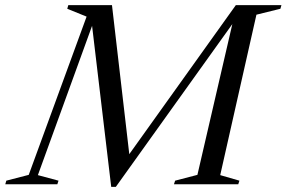

<svg xmlns="http://www.w3.org/2000/svg" viewBox="-66 -715 1112 745"><path d="M303 -647 81 -35.5 161 -14 156.5 0H-45.5L-41.5 -14L45.5 -36.5L270 -650.5L195 -681L199 -695H368.5L439 -88H415L849 -695H879.5L877 -679.5L383.5 10H365.5L289 -634ZM852.5 -695H1026L1022 -681L929 -658L788.5 -35.5L863 -14L858.5 0H609L613.5 -14L700 -36.5Z"/></svg>

Font: Newsreader 48pt
Style: Italic
Weight: 400
Italic angle: -17°
Version: Version 1.003